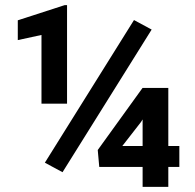

<svg xmlns="http://www.w3.org/2000/svg" viewBox="-20 -728 758 748"><path d="M635.7 -159.2H678.7V-77.6H635.7V0H535.6V-77.6H366.7L360.8 -143.6L535.2 -385.3H635.7ZM456.5 -159.2H535.6V-262.7L528.8 -252ZM241.2 -324.2H141.6V-591.8L49.3 -571.8V-648.9L231.9 -708H241.2ZM223.6 -57.1 154.8 -94.2 502 -649.9 570.8 -612.8Z"/></svg>

Font: Shabnam FD
Style: Bold-FD
Weight: 700
Foundry: DejaVu fonts team - Redesigned by Saber Rastikerdar - Based on Vazir font
Version: Version 5.0.1